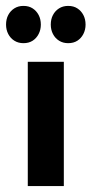

<svg xmlns="http://www.w3.org/2000/svg" viewBox="-46 -624 307 644"><path d="M47.2 0V-416.7H168.1V0ZM32.6 -479.2Q15.3 -479.2 2.1 -487.5Q-11.1 -495.8 -18.4 -510Q-25.7 -524.1 -25.7 -541.5Q-25.7 -559.7 -18.4 -573.6Q-11.1 -587.5 1.9 -595.8Q15 -604.2 32.6 -604.2Q50.9 -604.2 63.6 -595.8Q76.4 -587.5 83.7 -573.5Q91 -559.5 91 -541.5Q91 -524.3 83.7 -510.1Q76.4 -495.8 63.6 -487.5Q50.8 -479.2 32.6 -479.2ZM182.6 -479.2Q165.3 -479.2 152.1 -487.5Q138.9 -495.8 131.6 -510Q124.3 -524.1 124.3 -541.5Q124.3 -559.7 131.6 -573.6Q138.9 -587.5 151.9 -595.8Q165 -604.2 182.6 -604.2Q200.9 -604.2 213.6 -595.8Q226.4 -587.5 233.7 -573.5Q241 -559.5 241 -541.5Q241 -524.3 233.7 -510.1Q226.4 -495.8 213.6 -487.5Q200.8 -479.2 182.6 -479.2Z"/></svg>

Font: Afacad Flux
Style: Regular
Weight: 400
Designer: Kristian Moeller
Foundry: Dicotype
Version: Version 1.100